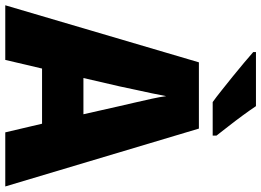

<svg xmlns="http://www.w3.org/2000/svg" viewBox="-148 -818 967 710"><g transform="rotate(90 335.0 -463.5)"><path d="M470 0 438 -136H234L202 0H0L211 -716H456L670 0ZM373 -422Q368 -444 360.5 -476Q353 -508 346 -540Q339 -572 336 -595Q332 -573 325.5 -542Q319 -511 312 -479.5Q305 -448 300 -423L269 -289H403ZM373 -927Q387 -906 407.5 -878Q428 -850 448.5 -824Q469 -798 482 -781V-767H358Q341 -779 316 -799Q291 -819 263.5 -841Q236 -863 212 -883.5Q188 -904 173 -917V-927Z"/></g></svg>

Font: Noto Sans Lao SemiCondensed Black
Style: Regular
Weight: 900
Width: 4
Designer: Monotype Design Team
Foundry: Monotype Imaging Inc.
Version: Version 2.003; ttfautohint (v1.8.4.7-5d5b)